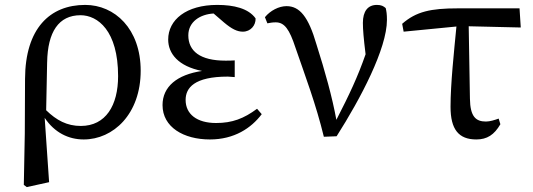

<svg xmlns="http://www.w3.org/2000/svg" viewBox="-20 -554 2170 782"><path d="M309 -41C253 -41 210 -64 168 -105C169 -144 172 -309 172 -300C174 -424 219 -492 308 -492C378 -492 461 -429 461 -244C461 -125 411 -41 309 -41ZM81 -11 77 199 89 208 180 188 162 -74C202 -14 259 14 321 14C441 14 553 -89 553 -266C553 -437 447 -534 327 -534C183 -534 83 -438 82 -233Z M1027 -111C973 -71 926 -53 860 -53C782 -53 736 -89 736 -147C736 -196 771 -242 908 -242C913 -242 923 -241 936 -240V-308C926 -307 908 -307 898 -307C795 -307 747 -346 747 -410C747 -466 796 -496 850 -499L893 -462C924 -436 946 -425 969 -425C1001 -425 1022 -451 1021 -479C992 -520 932 -534 865 -534C738 -534 665 -473 665 -393C665 -336 706 -284 803 -265C701 -250 642 -201 642 -126C642 -36 728 14 835 14C934 14 1003 -32 1046 -89Z M1069 -459C1079 -461 1090 -463 1103 -463C1139 -463 1159 -434 1183 -361C1224 -242 1267 -129 1299 3L1351 1C1449 -153 1556 -356 1556 -473C1556 -497 1554 -508 1551 -521C1542 -529 1533 -534 1515 -534C1478 -534 1458 -508 1458 -461C1458 -434 1461 -398 1469 -333C1437 -241 1403 -169 1350 -66C1333 -159 1304 -263 1269 -373C1236 -487 1200 -529 1147 -529C1116 -529 1081 -511 1059 -484Z M1889 -447 2101 -442 2096 -520H1845C1734 -520 1675 -507 1618 -457L1624 -425L1839 -446C1829 -342 1815 -213 1815 -119C1815 -27 1848 14 1920 14C1964 14 1993 -5 2018 -48L2011 -71C1994 -65 1976 -59 1959 -59C1918 -59 1895 -79 1894 -152Z"/></svg>

Font: Noto Serif CJK JP Medium
Style: Regular
Weight: 500
Designer: Ryoko NISHIZUKA 西塚涼子 (kana & ideographs); Frank Grießhammer (Latin, Greek & Cyrillic); Wenlong ZHANG 张文龙 (bopomofo); San
Foundry: Adobe Systems Incorporated
Version: Version 1.000;PS 1;hotconv 16.6.53;makeotf.lib2.5.65590